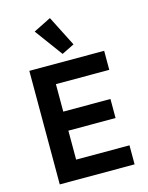

<svg xmlns="http://www.w3.org/2000/svg" viewBox="-140 -1055 879 1140"><g transform="rotate(-15 300.0 -484.5)"><path d="M82 0V-698H542V-581H214V-412H504V-295H214V-117H542V0ZM173 -915 281 -969 376 -782 299 -744Z"/></g></svg>

Font: IBM Plex Sans SmBld
Style: Regular
Weight: 600
Designer: Mike Abbink, Paul van der Laan, Pieter van Rosmalen
Foundry: Bold Monday
Version: Version 3.005